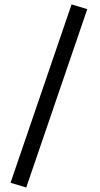

<svg xmlns="http://www.w3.org/2000/svg" viewBox="-20 -731 444 854"><path d="M298.3 -711.4 368.2 -690.4 96.7 103 26.9 82Z"/></svg>

Font: Shabnam FD
Style: Regular
Weight: 400
Foundry: DejaVu fonts team - Redesigned by Saber Rastikerdar - Based on Vazir font
Version: Version 5.00;October 20, 2019;FontCreator 12.0.0.2547 64-bit